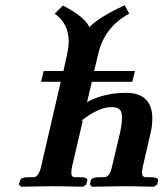

<svg xmlns="http://www.w3.org/2000/svg" viewBox="-20 -709 637 730"><path d="M493.2 -439 482.9 -397.9H329.1L311 -320.8Q376 -356 459 -356Q559.1 -356 559.1 -257.8Q559.1 -227.1 550.8 -195.8L522.9 -75.2Q520 -61 520 -53.2Q520 -35.2 535.2 -35.2H554.2Q567.4 -35.2 574.7 -32Q582 -28.8 581.1 -22.9L578.1 -7.8L564.9 1Q483.9 -1 445.8 -1L329.1 1L321.8 -7.8L325.2 -22.9Q328.1 -35.2 356.9 -35.2H376Q397 -35.2 405.8 -75.2L437 -207Q443.8 -239.3 443.8 -262.2Q443.8 -285.2 434.3 -293.5Q424.8 -301.8 402.8 -301.8Q355 -301.8 288.1 -249L294.9 -251L253.9 -75.2Q251 -60.1 251 -51.8Q251 -34.7 266.1 -35.2H285.2Q314 -35.2 312 -22.9L308.1 -7.8L295.9 1Q214.8 -1 175.8 -1Q175.8 -1 60.1 1L51.8 -7.8L56.2 -22.9Q59.1 -35.2 87.9 -35.2H106.9Q127 -35.2 136.2 -75.2L210.9 -397.9H136.2L146 -439H221.2L234.9 -502Q240.7 -527.8 241.2 -550.8Q241.2 -619.6 188 -657.2L219.2 -688Q301.3 -646 319.8 -606Q359.9 -646 454.1 -689L471.2 -657.2Q376 -605.5 353 -502L337.9 -439Z"/></svg>

Font: Linux Libertine O
Style: Semibold Italic
Weight: 600
Italic angle: -11.5°
Designer: Philipp H. Poll
Foundry: Philipp H. Poll
Version: Version 5.1.2